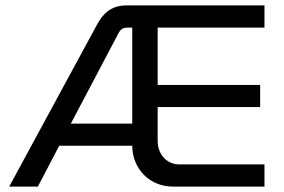

<svg xmlns="http://www.w3.org/2000/svg" viewBox="-20 -690 1052 710"><path d="M341 -603 14 0H120L199 -151H469C470 -64 534 0 620 0H958V-82H643C597 -82 563 -119 563 -169V-294H942V-376H563V-588H958V-670H448C393 -670 363 -642 341 -603ZM242 -233 417 -565C426 -582 433 -588 455 -588H469V-233Z"/></svg>

Font: LT Wave Alt
Style: Regular
Weight: 400
Designer: Daniel Lyons
Version: Version 2.5 (Glyphs App)